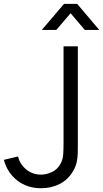

<svg xmlns="http://www.w3.org/2000/svg" viewBox="-20 -960 534 994"><path d="M196.5 -805 311.5 -940H379.5L494 -805H419L345.5 -891.5L271.5 -805ZM193 14.5Q121 14.5 69.5 -25.5Q18 -65.5 0 -132.5L73.5 -150Q82.5 -110.5 115.2 -83.2Q148 -56 192.5 -56Q220.5 -56 249.2 -69.5Q278 -83 294.5 -114Q305.5 -135.5 307.2 -160.8Q309 -186 309 -221.5V-720H383V-221.5Q383 -191.5 382.5 -167.2Q382 -143 377.2 -120.8Q372.5 -98.5 359.5 -76Q333.5 -30.5 289.8 -8Q246 14.5 193 14.5Z"/></svg>

Font: Manrope ExtraLight
Style: Regular
Weight: 400
Version: Version 4.504